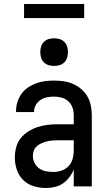

<svg xmlns="http://www.w3.org/2000/svg" viewBox="-20 -930 540 958"><path d="M208 8Q178 8 148 -1Q118 -10 96 -31.5Q74 -53 64 -83Q54 -113 54 -143Q54 -169 60.5 -194.5Q67 -220 83 -240Q99 -260 121 -274Q143 -288 167.5 -296Q192 -304 217.5 -307Q243 -310 269 -310H348V-355Q348 -375 341.5 -393.5Q335 -412 320.5 -425Q306 -438 287 -443Q268 -448 249 -448Q231 -448 214 -444.5Q197 -441 182.5 -431.5Q168 -422 159 -406.5Q150 -391 150 -374V-371H60V-376Q60 -399 67 -421Q74 -443 87 -461.5Q100 -480 119 -493Q138 -506 159.5 -514Q181 -522 203.5 -525Q226 -528 249 -528Q273 -528 297.5 -524.5Q322 -521 344 -511.5Q366 -502 385 -486Q404 -470 416 -449Q428 -428 433 -404Q438 -380 438 -355V0H348V-84Q340 -64 326 -45.5Q312 -27 293.5 -14.5Q275 -2 253 3Q231 8 208 8ZM246 -72Q267 -72 287.5 -79Q308 -86 322.5 -101.5Q337 -117 342.5 -138Q348 -159 348 -180V-230H269Q255 -230 241 -229Q227 -228 214 -224.5Q201 -221 188 -215.5Q175 -210 164.5 -201Q154 -192 149 -179Q144 -166 144 -152Q144 -134 152.5 -117Q161 -100 176 -89.5Q191 -79 209 -75.5Q227 -72 246 -72ZM250 -601Q236 -601 222.5 -605Q209 -609 199 -619Q189 -629 185 -642.5Q181 -656 181 -670Q181 -684 185 -697.5Q189 -711 199 -721Q209 -731 222.5 -735Q236 -739 250 -739Q264 -739 277.5 -735Q291 -731 301 -721Q311 -711 315 -697.5Q319 -684 319 -670Q319 -656 315 -642.5Q311 -629 301 -619Q291 -609 277.5 -605Q264 -601 250 -601ZM100 -840V-910H400V-840Z"/></svg>

Font: Iosevka Medium
Style: Regular
Weight: 500
Monospace: yes
Designer: Belleve Invis
Foundry: Belleve Invis
Version: Version 32.5.0; ttfautohint (v1.8.4)